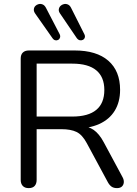

<svg xmlns="http://www.w3.org/2000/svg" viewBox="-20 -966 709 993"><path d="M128.3 6.9Q108.4 6.9 97.7 -4.5Q87.1 -15.9 87.1 -35.7V-662.8Q87.1 -683.7 98.2 -694.3Q109.4 -705 129.3 -705H366Q479.4 -705 540.3 -651.9Q601.1 -598.8 601.1 -501.4Q601.1 -438.5 573.4 -393.4Q545.7 -348.3 493.1 -324.6Q440.4 -300.9 366 -300.9L376.1 -314.3H395.8Q435.3 -314.3 464.2 -294.3Q493.1 -274.3 516.6 -230.3L612.8 -51.5Q621.1 -37.4 620.4 -23.7Q619.6 -10.1 610.7 -1.6Q601.7 6.9 585.3 6.9Q567.8 6.9 556.9 -0.8Q546 -8.6 537.8 -23.6L428.9 -225.5Q405.6 -269.1 376 -283.5Q346.5 -297.9 297.3 -297.9H169.5V-35.7Q169.5 -15.9 159.3 -4.5Q149.1 6.9 128.3 6.9ZM169.5 -363.2H353.6Q436.4 -363.2 478 -397.8Q519.6 -432.4 519.6 -500.5Q519.6 -567.7 478 -602.3Q436.4 -636.9 353.6 -636.9H169.5ZM376.8 -769.3 291.5 -894.7Q282.6 -907 284.1 -917.6Q285.6 -928.1 292.7 -935.2Q299.7 -942.3 310.3 -944.7Q320.8 -947.2 331.1 -942.7Q341.4 -938.3 347.8 -925L416.2 -789.2Q421.1 -779.5 418.4 -771.4Q415.8 -763.3 408.2 -759.7Q400.7 -756.1 392.2 -758Q383.6 -760 376.8 -769.3ZM251.9 -767.9 162.8 -894.7Q154 -907 155 -917.6Q156 -928.1 162.8 -935.2Q169.7 -942.3 180 -944.7Q190.2 -947.2 200.5 -943Q210.8 -938.8 217.7 -925.5L288 -790.2Q292.9 -780.9 290.7 -772.6Q288.5 -764.3 281.7 -760.2Q274.8 -756.1 266.5 -757.6Q258.3 -759.1 251.9 -767.9Z"/></svg>

Font: Nunito ExtraLight
Style: Regular
Weight: 200
Designer: Vernon Adams
Foundry: Vernon Adams
Version: Version 3.602